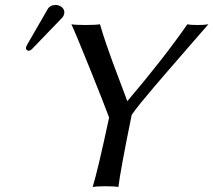

<svg xmlns="http://www.w3.org/2000/svg" viewBox="-20 -745 853 768"><path d="M202.1 -725.1Q217.8 -725.1 228.8 -714.8Q239.7 -704.6 236.8 -689.9Q234.4 -679.2 226.6 -671.9L108.9 -549.8Q101.1 -542 95.2 -542Q89.4 -542 86.2 -545.9Q83 -549.8 84 -555.2Q85 -559.1 87.9 -564.9L170.4 -708Q180.2 -725.1 202.1 -725.1ZM506.8 -285.6Q461.9 -65.4 453.6 2.9Q438 0 401.9 0Q366.7 0 350.6 2.9Q370.6 -61 416.5 -274.9Q397 -327.6 341.1 -466.6Q285.2 -605.5 265.6 -647.9Q282.2 -645 322.3 -645Q362.3 -645 379.9 -647.9Q390.6 -610.8 405 -568.8Q419.4 -526.9 430.4 -497.1Q441.4 -467.3 460.4 -417.2Q479.5 -367.2 489.3 -340.3Q635.3 -512.2 729.5 -647.9Q740.7 -645 771 -645Q799.8 -645 813.5 -647.9Q778.3 -607.4 727.5 -549.1Q676.8 -490.7 651.9 -461.9Q627 -433.1 595.7 -396.5Q564.5 -359.9 543.9 -334.5Q523.4 -309.1 506.8 -285.6Z"/></svg>

Font: Linux Biolinum
Style: Italic
Weight: 400
Italic angle: -12°
Designer: Philipp H. Poll
Foundry: Philipp H. Poll
Version: Version 1.1.3 ; ttfautohint (v0.9)